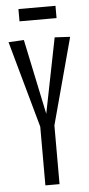

<svg xmlns="http://www.w3.org/2000/svg" viewBox="-58 -886 427 919"><g transform="rotate(-5 155.5 -426.0)"><path d="M122 0V-282L6 -698L80 -702L156 -341L228 -702L302 -698L190 -282V0ZM67 -793V-852H245V-793Z"/></g></svg>

Font: Georama ExtraCondensed
Style: Regular
Weight: 400
Width: 2
Designer: Jean-Baptiste Levee
Foundry: Production Type
Version: Version 1.000